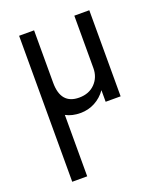

<svg xmlns="http://www.w3.org/2000/svg" viewBox="-143 -552 811 964"><g transform="rotate(-20 262.5 -70.0)"><path d="M155 -460V-180Q155 -65 253 -65Q306 -65 338 -98Q370 -131 370 -180V-460H450V0H370V-62Q346 -28 310.5 -9Q275 10 233 10Q188 10 155 -8V320H75V-460Z"/></g></svg>

Font: Jost*
Style: Regular
Weight: 400
Version: Version 3.7